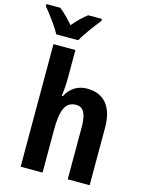

<svg xmlns="http://www.w3.org/2000/svg" viewBox="-182 -1065 874 1150"><g transform="rotate(15 254.5 -490.5)"><path d="M303 -981H218C189 -958 161 -932 131 -896C101 -931 72 -960 45 -981H-41V-968C-9 -930 41 -863 63 -821H199C223 -865 273 -931 303 -968ZM198 -760H62V0H198V-263C198 -384 219 -444 288 -444C333 -444 354 -406 354 -325V0H490V-358C490 -490 428 -555 328 -555C270 -555 224 -528 197 -474H190C194 -501 198 -545 198 -589Z"/></g></svg>

Font: Noto Sans Display SemiCondensed
Style: Bold
Weight: 700
Width: 4
Designer: Monotype Design Team
Foundry: Monotype Imaging Inc.
Version: Version 1.900